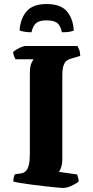

<svg xmlns="http://www.w3.org/2000/svg" viewBox="-20 -932 463 952"><path d="M291 0Q284 0 260 -2.5Q236 -5 203 -8.5Q170 -12 137 -16.5Q104 -21 79.5 -25Q55 -29 46 -32Q46 -42 48.5 -52.5Q51 -63 54 -68L83 -72Q99 -74 109 -85Q119 -96 123.5 -116.5Q128 -137 128 -168V-562Q128 -604 136 -619.5Q144 -635 146 -638H57Q54 -643 50 -652.5Q46 -662 45 -674Q51 -680 63.5 -687.5Q76 -695 88.5 -699.5Q101 -704 106 -704H364Q367 -698 372 -687Q377 -676 378 -655L335 -642Q321 -639 311 -631.5Q301 -624 295 -607Q289 -590 289 -556V-145Q289 -121 283.5 -103.5Q278 -86 272 -80L362 -67Q364 -63 367 -52.5Q370 -42 370 -32Q354 -19 332 -9.5Q310 0 291 0ZM211 -912Q280 -912 311 -876.5Q342 -841 346 -781Q341 -778 327.5 -775Q314 -772 287 -772Q280 -806 263 -818.5Q246 -831 211 -831Q177 -831 160.5 -818.5Q144 -806 136 -772Q116 -772 99.5 -775Q83 -778 77 -781Q81 -840 112 -876Q143 -912 211 -912Z"/></svg>

Font: Texturina 12pt ExtraBold
Style: Regular
Weight: 800
Designer: Guillermo Torres Carreño
Foundry: Omnibus-Type
Version: Version 1.002